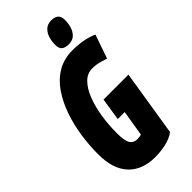

<svg xmlns="http://www.w3.org/2000/svg" viewBox="-284 -962 1030 1030"><g transform="rotate(-45 231.0 -447.0)"><path d="M224 10Q127 10 72.5 -47.5Q18 -105 18 -218Q18 -284 28 -353Q38 -422 60 -485.5Q82 -549 116.5 -600Q151 -651 200.5 -680.5Q250 -710 315 -710Q354 -710 391.5 -703.5Q429 -697 462 -682L415 -547Q396 -553 372.5 -559.5Q349 -566 320 -566Q283 -566 254.5 -537Q226 -508 207 -459.5Q188 -411 178.5 -350.5Q169 -290 169 -227Q169 -167 183 -146.5Q197 -126 224 -126Q246 -126 255 -131L279 -277H226L246 -405H435L375 -29Q346 -8 305.5 1Q265 10 224 10ZM324 -746Q299 -746 284.5 -756.5Q270 -767 270 -796Q270 -820 277 -845Q284 -870 301.5 -887Q319 -904 348 -904Q372 -904 387 -893Q402 -882 402 -852Q402 -827 394.5 -802.5Q387 -778 370 -762Q353 -746 324 -746Z"/></g></svg>

Font: Georama Condensed ExtraBold
Style: Italic
Weight: 800
Width: 3
Italic angle: -9°
Designer: Jean-Baptiste Levee
Foundry: Production Type
Version: Version 1.000